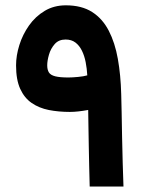

<svg xmlns="http://www.w3.org/2000/svg" viewBox="-20 -683 538 703"><path d="M230.4 -399.3Q199.2 -399.3 182.3 -403.6Q165.3 -407.9 159.1 -417.7Q152.9 -427.6 152.9 -443.6Q152.9 -460.8 159.3 -482.9Q165.7 -505.1 180.4 -521.7Q195.1 -538.3 220 -538.3Q241.8 -538.3 256.3 -527.2Q270.8 -516.1 280 -497.3Q289.2 -478.6 293.7 -455.2Q298.2 -431.8 299.6 -407.1Q286.6 -403.3 265.6 -401.3Q244.5 -399.3 230.4 -399.3ZM235.8 -273.2Q250.7 -273.2 267.5 -275.1Q284.3 -277 302.9 -280.4Q303.4 -250.4 303.9 -216.3Q304.4 -182.2 305.1 -145.7Q305.8 -109.2 306.6 -72.4Q307.4 -35.6 308.4 0H432.1Q430.6 -38.3 429.3 -85.8Q428 -133.4 427 -181.6Q425.9 -229.7 425.4 -271.2Q424.8 -312.7 423.8 -338.8Q422 -408.2 411.5 -467.4Q401 -526.6 378.2 -570.6Q355.4 -614.7 317.2 -639.1Q278.9 -663.5 221 -663.5Q177.5 -663.5 143.5 -643.1Q109.5 -622.7 86.2 -589.6Q62.9 -556.5 50.9 -518.1Q38.8 -479.6 38.8 -443.6Q38.8 -391 54 -357.7Q69.2 -324.3 96.2 -305.8Q123.2 -287.3 158.9 -280.2Q194.7 -273.2 235.8 -273.2Z"/></svg>

Font: Vazirmatn NL
Style: Regular
Weight: 400
Designer: Saber Rastikerdar
Foundry: Saber Rastikerdar
Version: Version 33.003